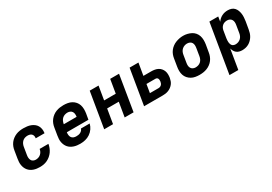

<svg xmlns="http://www.w3.org/2000/svg" viewBox="27 -1418 3545 2501"><g transform="rotate(-30 1800.0 -168.0)"><path d="M255 8Q231 8 207.5 5Q184 2 162 -5.5Q140 -13 121 -25.5Q102 -38 87.5 -55.5Q73 -73 64 -94Q55 -115 51 -138.5Q47 -162 48.5 -186Q50 -210 54 -234L72 -344Q76 -372 86 -398.5Q96 -425 113.5 -448.5Q131 -472 155 -490Q179 -508 206 -519Q233 -530 260.5 -534Q288 -538 315 -538Q344 -538 372 -534.5Q400 -531 425 -521.5Q450 -512 471.5 -496Q493 -480 506.5 -457Q520 -434 524.5 -406.5Q529 -379 525 -351Q525 -349 524.5 -347.5Q524 -346 524 -344H392Q392 -345 392 -345.5Q392 -346 392 -347Q395 -364 391 -380Q387 -396 376 -407.5Q365 -419 348.5 -423.5Q332 -428 315 -428Q295 -428 274.5 -421.5Q254 -415 238.5 -400Q223 -385 214 -365.5Q205 -346 202 -326L184 -216Q180 -196 181 -175.5Q182 -155 190.5 -137.5Q199 -120 217 -111Q235 -102 255 -102Q275 -102 294.5 -108.5Q314 -115 329.5 -128.5Q345 -142 354.5 -160.5Q364 -179 367 -199H499Q494 -170 483.5 -143Q473 -116 456 -91.5Q439 -67 416 -47.5Q393 -28 366 -15Q339 -2 311 3Q283 8 255 8Z M861 8Q837 8 812.5 5Q788 2 766 -5.5Q744 -13 724.5 -25Q705 -37 690 -54.5Q675 -72 665.5 -93Q656 -114 651.5 -137.5Q647 -161 648.5 -185.5Q650 -210 654 -234L672 -344Q676 -372 686.5 -399Q697 -426 715 -449.5Q733 -473 757 -491Q781 -509 808.5 -519.5Q836 -530 864 -534Q892 -538 919 -538Q951 -538 982.5 -532.5Q1014 -527 1041 -512Q1068 -497 1087.5 -474Q1107 -451 1116.5 -422Q1126 -393 1126.5 -360.5Q1127 -328 1122 -296L1107 -210H782Q779 -190 781 -169.5Q783 -149 793.5 -133Q804 -117 822.5 -109.5Q841 -102 861 -102Q877 -102 892.5 -104Q908 -106 923 -113Q938 -120 949.5 -132Q961 -144 966 -160H1097Q1088 -122 1065 -88.5Q1042 -55 1008.5 -32.5Q975 -10 937 -1Q899 8 861 8ZM993 -320Q996 -340 994.5 -360Q993 -380 983 -396Q973 -412 955 -420Q937 -428 917 -428Q896 -428 875.5 -421.5Q855 -415 839 -400.5Q823 -386 814 -366.5Q805 -347 801 -326L800 -320Z M1223 0 1311 -530H1444L1410 -326H1585L1619 -530H1752L1665 0H1531L1567 -216H1392L1356 0Z M1823 0 1911 -530H2044L2013 -347H2131Q2157 -347 2182.5 -342.5Q2208 -338 2230 -326.5Q2252 -315 2268 -296Q2284 -277 2292.5 -254Q2301 -231 2301.5 -204.5Q2302 -178 2298 -153Q2294 -131 2286.5 -109.5Q2279 -88 2264.5 -69.5Q2250 -51 2231 -37Q2212 -23 2190.5 -14.5Q2169 -6 2147 -3Q2125 0 2103 0ZM2103 -110Q2115 -110 2126.5 -114Q2138 -118 2147 -126.5Q2156 -135 2161 -146.5Q2166 -158 2168 -170Q2169 -181 2169 -192.5Q2169 -204 2165 -214Q2161 -224 2152 -230Q2143 -236 2131 -236H1995L1974 -110Z M2656 8Q2624 8 2592.5 2.5Q2561 -3 2534.5 -18Q2508 -33 2488 -56Q2468 -79 2458.5 -108Q2449 -137 2448.5 -169.5Q2448 -202 2454 -234L2472 -344Q2476 -372 2486.5 -399Q2497 -426 2515 -449.5Q2533 -473 2557.5 -491Q2582 -509 2609 -519.5Q2636 -530 2664 -535.5Q2692 -541 2720 -541Q2753 -541 2783.5 -533.5Q2814 -526 2841 -512Q2868 -498 2887.5 -474.5Q2907 -451 2916.5 -422Q2926 -393 2926.5 -360.5Q2927 -328 2922 -296L2903 -186Q2899 -158 2888.5 -131Q2878 -104 2860.5 -80.5Q2843 -57 2818.5 -39Q2794 -21 2766.5 -10.5Q2739 0 2711 4Q2683 8 2656 8ZM2658 -102Q2679 -102 2699.5 -108.5Q2720 -115 2736 -129.5Q2752 -144 2761 -164Q2770 -184 2773 -204L2791 -314Q2795 -335 2794 -356Q2793 -377 2783.5 -394Q2774 -411 2755 -419.5Q2736 -428 2715 -428Q2695 -428 2675 -421Q2655 -414 2639 -399.5Q2623 -385 2614 -365.5Q2605 -346 2602 -326L2584 -216Q2580 -195 2581 -174.5Q2582 -154 2591.5 -137Q2601 -120 2619 -111Q2637 -102 2658 -102Z M2989 205 3111 -530H3244L3232 -457Q3245 -476 3263 -492Q3281 -508 3302 -518.5Q3323 -529 3345 -533.5Q3367 -538 3390 -538Q3418 -538 3443.5 -529.5Q3469 -521 3486.5 -502Q3504 -483 3513.5 -458Q3523 -433 3526.5 -406.5Q3530 -380 3528 -352Q3526 -324 3522 -296L3503 -186Q3499 -161 3491.5 -136.5Q3484 -112 3470.5 -89.5Q3457 -67 3437.5 -47.5Q3418 -28 3395 -15.5Q3372 -3 3347 2.5Q3322 8 3297 8Q3274 8 3252 2Q3230 -4 3213.5 -17.5Q3197 -31 3186.5 -50.5Q3176 -70 3171 -91L3122 205ZM3260 -102Q3280 -102 3300 -109Q3320 -116 3336 -130.5Q3352 -145 3361 -164.5Q3370 -184 3373 -204L3391 -314Q3395 -335 3394 -355.5Q3393 -376 3383.5 -393Q3374 -410 3356 -419Q3338 -428 3317 -428Q3299 -428 3281 -423Q3263 -418 3248 -405.5Q3233 -393 3224 -376Q3215 -359 3212 -341L3194 -231Q3192 -216 3191 -201.5Q3190 -187 3191 -173Q3192 -159 3196.5 -145.5Q3201 -132 3209.5 -122Q3218 -112 3231.5 -107Q3245 -102 3260 -102Z"/></g></svg>

Font: Iosevka Curly XBdExObl
Style: Regular
Weight: 800
Width: 7
Italic angle: -9°
Monospace: yes
Designer: Belleve Invis
Foundry: Belleve Invis
Version: Version 11.1.0; ttfautohint (v1.8.3)